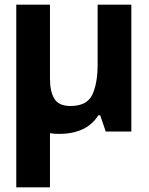

<svg xmlns="http://www.w3.org/2000/svg" viewBox="-20 -566 640 826"><path d="M234 10Q353 10 403 -70H411L435 0H545V-546H400V-289Q400 -207 377 -158.5Q354 -110 283 -110Q233 -110 214 -141Q195 -172 195 -227V-546H50V240H195V7Q213 10 234 10Z"/></svg>

Font: Noto Sans Mono UI
Style: Bold
Weight: 700
Designer: Monotype Design team
Foundry: Monotype Imaging Inc.
Version: 1.000